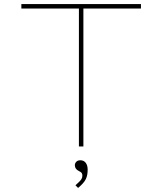

<svg xmlns="http://www.w3.org/2000/svg" viewBox="-20 -720 798 944"><path d="M368 0V-678H85V-700H673V-678H390V0ZM364 204 351 191Q358 184 366 177Q374 170 379.5 162Q385 154 385 144Q385 136 382 131Q379 126 368 121Q358 116 353 109Q348 102 348 92Q348 83 355 75.5Q362 68 375 68Q392 68 401.5 80.5Q411 93 411 114Q411 127 409 138.5Q407 150 402 160.5Q397 171 387.5 181.5Q378 192 364 204Z"/></svg>

Font: Lexend Zetta Thin
Style: Regular
Weight: 250
Version: Version 1.007